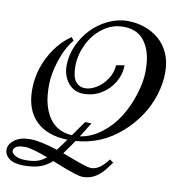

<svg xmlns="http://www.w3.org/2000/svg" viewBox="-169 -790 993 1077"><g transform="rotate(10 328.0 -251.5)"><path d="M556.6 -98.6Q445.8 -1 299.8 9.8Q280.3 39.1 243.7 89.4Q262.2 96.2 295.4 108.6Q328.6 121.1 345.7 127Q393.6 144 412.6 144Q460 144 507.8 78.1L528.8 92.8Q524.9 97.7 514.4 112.1Q503.9 126.5 496.3 136Q488.8 145.5 474.9 158.9Q460.9 172.4 447.3 180.7Q414.6 201.2 374 201.2Q342.3 201.2 226.6 154.3Q206.5 146.5 196.3 142.6Q164.6 171.4 127.4 183.6Q90.3 195.8 36.6 195.8Q-17.1 195.8 -45.2 175.5Q-73.2 155.3 -73.2 124.5Q-73.2 93.8 -41 68.8Q-8.8 43.9 48.6 43.9Q106 43.9 205.1 76.7Q239.7 30.3 253.4 10.7Q136.2 7.3 73 -55.4Q9.8 -118.2 9.8 -231.9Q9.8 -360.4 85.9 -469.7Q124.5 -524.9 176.8 -560.5L191.4 -542.5Q148.4 -490.7 123.5 -413.1Q98.6 -335.4 98.6 -272.9Q98.6 -210.4 108.9 -169.2Q119.1 -127.9 139.6 -94.7Q184.6 -23.4 273.9 -18.6Q307.6 -67.4 334 -104L370.6 -103L318.8 -20Q382.8 -29.3 440.2 -73.2Q497.6 -117.2 535.9 -179.2Q574.2 -241.2 596.4 -313.7Q618.7 -386.2 618.7 -442.9Q618.7 -499.5 609.1 -537.4Q599.6 -575.2 580.1 -605Q539.6 -668 453.6 -668Q389.2 -668 335.9 -627.9Q282.7 -587.9 254.2 -526.1Q225.6 -464.4 225.6 -403.8Q225.6 -343.3 246.1 -317.1Q266.6 -291 299.6 -291Q332.5 -291 366.5 -312.3Q400.4 -333.5 424.3 -370.6Q448.2 -407.7 449.7 -448.2L496.6 -456.1Q496.6 -405.3 470 -359.6Q443.4 -314 398.2 -286.4Q353 -258.8 297.9 -258.8Q242.7 -258.8 209.7 -299.6Q176.8 -340.3 176.8 -398.4Q176.8 -456.5 201.4 -512Q226.1 -567.4 266.1 -609.6Q306.2 -651.9 360.8 -678Q415.5 -704.1 469.7 -704.1Q523.9 -704.1 569.8 -687.7Q615.7 -671.4 651.1 -641.1Q686.5 -610.8 707.5 -564.2Q728.5 -517.6 728.5 -455.6Q728.5 -393.6 707.8 -326.7Q687 -259.8 647.9 -202.1Q608.9 -144.5 556.6 -98.6ZM158.2 127.4Q63 91.8 27.6 91.8Q-7.8 91.8 -22.9 101.1Q-38.1 110.4 -38.1 125Q-38.1 139.6 -16.4 151.9Q5.4 164.1 43.7 164.1Q82 164.1 108.2 156Q134.3 147.9 158.2 127.4Z"/></g></svg>

Font: Niconne
Style: Regular
Weight: 400
Designer: Vernon Adams
Foundry: Vernon Adams
Version: Version 1.002